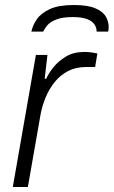

<svg xmlns="http://www.w3.org/2000/svg" viewBox="-20 -745 453 765"><path d="M31 0 123 -526H169L158 -431H164Q173 -452 192.5 -476.5Q212 -501 242.5 -519.5Q273 -538 315 -538Q331 -538 345.5 -536Q360 -534 368 -532L359 -478H323Q282 -478 250.5 -461.5Q219 -445 197 -417Q175 -389 161.5 -356Q148 -323 142 -291L91 0ZM274 -725Q328 -725 358.5 -712.5Q389 -700 401 -680Q413 -660 413 -638Q413 -633 412.5 -628.5Q412 -624 411 -619H365Q365 -636 355.5 -649Q346 -662 325.5 -669.5Q305 -677 269 -677Q228 -677 203.5 -667Q179 -657 168 -643.5Q157 -630 152 -619H105Q110 -644 127 -668.5Q144 -693 179 -709Q214 -725 274 -725Z"/></svg>

Font: Archivo SemiExpanded ExtraLight
Style: Italic
Weight: 250
Width: 6
Italic angle: -10°
Designer: Hector Gatti
Foundry: Omnibus-Type
Version: Version 2.001